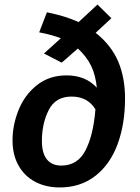

<svg xmlns="http://www.w3.org/2000/svg" viewBox="-20 -808 614 843"><path d="M529 -376Q529 -264 496.5 -175.5Q464 -87 399 -36Q334 15 242 15Q182 15 135 -9.5Q88 -34 61.5 -81Q35 -128 35 -192Q35 -259 61.5 -325Q88 -391 142 -434Q196 -477 272 -477Q356 -477 405 -423Q400 -477 380.5 -518Q361 -559 322 -595L251 -533L173 -573L247 -640Q209 -655 152 -666L186 -754Q270 -737 325 -711L408 -788L469 -728L400 -664Q468 -610 498.5 -539Q529 -468 529 -376ZM399 -328Q365 -384 294 -384Q224 -384 194 -325Q164 -266 164 -189Q164 -135 186 -108Q208 -81 249 -81Q321 -81 355.5 -148Q390 -215 399 -328Z"/></svg>

Font: FiraGO Medium
Style: Italic
Weight: 500
Italic angle: -8°
Designer: bBox Type GmbH
Foundry: bBox Type GmbH
Version: Version 1.001